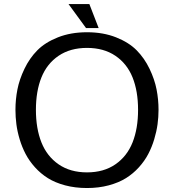

<svg xmlns="http://www.w3.org/2000/svg" viewBox="-20 -926 868 958"><path d="M57.1 -377.9Q57.1 -429.7 66.9 -479.7Q76.7 -529.8 102.1 -582.8Q127.4 -635.7 166.3 -675Q205.1 -714.4 269 -739.7Q333 -765.1 414.1 -765.1Q495.1 -765.1 559.1 -739.7Q623 -714.4 661.9 -675Q700.7 -635.7 726.1 -582.8Q751.5 -529.8 761.2 -479.7Q771 -429.7 771 -377.9Q771 -341.8 766.1 -305.9Q761.2 -270 749.5 -231Q737.8 -191.9 719.7 -157.5Q701.7 -123 673.1 -91.3Q644.5 -59.6 608.4 -37.1Q572.3 -14.6 522.5 -1.2Q472.7 12.2 414.1 12.2Q355 12.2 304.9 -1.2Q254.9 -14.6 219 -37.1Q183.1 -59.6 154.5 -91.3Q126 -123 107.9 -157.5Q89.8 -191.9 78.1 -231Q66.4 -270 61.8 -305.9Q57.1 -341.8 57.1 -377.9ZM186.8 -539.8Q159.2 -471.2 159.2 -377.9Q159.2 -284.7 186.8 -215.3Q214.4 -146 272.5 -106Q330.6 -65.9 414.1 -65.9Q497.6 -65.9 555.7 -106Q613.8 -146 641.4 -215.3Q668.9 -284.7 668.9 -377.9Q668.9 -471.2 641.4 -539.8Q613.8 -608.4 555.7 -647.7Q497.6 -687 414.1 -687Q330.6 -687 272.5 -647.7Q214.4 -608.4 186.8 -539.8ZM321.8 -905.8H425.8L472.2 -786.1H409.2Z"/></svg>

Font: Standard
Style: Regular
Weight: 400
Designer: Bryce Wilner
Version: Version 2.000;PS 2.0;hotconv 16.6.51;makeotf.lib2.5.65220 DE